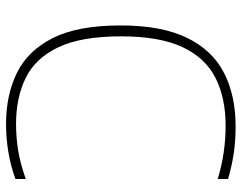

<svg xmlns="http://www.w3.org/2000/svg" viewBox="-102 -687 798 634"><g transform="rotate(90 297.0 -370.0)"><path d="M388.5 9Q294 9 220.8 -26.8Q147.5 -62.5 105.8 -145Q64 -227.5 64 -369Q64 -504.5 104.8 -588.2Q145.5 -672 220.2 -710.5Q295 -749 397 -749Q445 -749 486.8 -742.8Q528.5 -736.5 571 -724V-690Q485.5 -716 395 -716Q302.5 -716 236.5 -682.2Q170.5 -648.5 135.2 -572.8Q100 -497 100 -371Q100 -239 136.2 -163.2Q172.5 -87.5 237.5 -55.8Q302.5 -24 389 -24Q435 -24 477.2 -31Q519.5 -38 571 -56V-22Q486.5 9 388.5 9Z"/></g></svg>

Font: Encode Sans SemiExpanded SemiExpanded Thin
Style: Regular
Weight: 100
Width: 6
Designer: Multiple Designers
Foundry: Impallari Type
Version: Version 3.000; ttfautohint (v1.8.3) -l 8 -r 50 -G 200 -x 14 